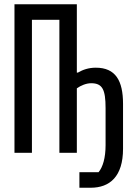

<svg xmlns="http://www.w3.org/2000/svg" viewBox="-20 -718 640 902"><path d="M353 164H406C496 164 558 111 558 -19V-230C558 -339 523 -400 430 -400C397 -400 370 -391 346 -377H341V-698H48V0H130V-625H259V0H341V-303C359 -316 385 -327 408 -327C461 -327 476 -298 476 -210V-36C476 24 463 67 443 91H353Z"/></svg>

Font: IBM Plex Mono
Style: Regular
Weight: 400
Monospace: yes
Designer: Mike Abbink, Paul van der Laan, Pieter van Rosmalen
Foundry: Bold Monday
Version: Version 2.004